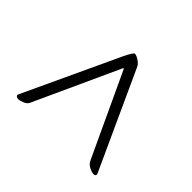

<svg xmlns="http://www.w3.org/2000/svg" viewBox="-110 -636 810 810"><g transform="rotate(-45 295.0 -231.5)"><path d="M67 5Q65 5 64 6Q54 6 54 -5Q54 -16 62.5 -32.5Q71 -49 85 -55L458 -229Q462 -231 457 -234L77 -408Q65 -414 59 -430Q53 -446 53 -453Q53 -461 56.5 -465Q60 -469 64 -469L65 -468H67L496 -268Q537 -248 537 -241Q537 -232 527 -216.5Q517 -201 504 -195Z"/></g></svg>

Font: Benne
Style: Regular
Weight: 400
Designer: John-Daniel Harrington
Version: Version 1.001